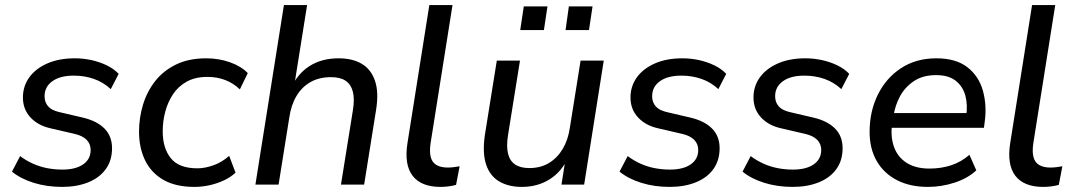

<svg xmlns="http://www.w3.org/2000/svg" viewBox="-20 -725 4228 754"><path d="M224 9Q164 9 112.5 -7Q61 -23 27 -51L59 -112Q83 -94 110 -82Q137 -70 166 -64.5Q195 -59 225 -59Q277 -59 306.5 -79.5Q336 -100 336 -136Q336 -160 320 -176Q304 -192 274 -199L179 -221Q129 -232 99.5 -264Q70 -296 70 -342Q70 -386 94.5 -420.5Q119 -455 165 -475.5Q211 -496 274 -496Q307 -496 339 -489Q371 -482 399 -468.5Q427 -455 446 -435L415 -375Q386 -402 349 -415Q312 -428 270 -428Q216 -428 185.5 -406Q155 -384 155 -347Q155 -324 168.5 -308Q182 -292 212 -285L306 -263Q361 -250 390.5 -220Q420 -190 420 -143Q420 -95 395.5 -61Q371 -27 326.5 -9Q282 9 224 9Z M744 9Q670 9 622 -18.5Q574 -46 550 -95Q526 -144 526 -208Q526 -262 541.5 -313.5Q557 -365 589 -406Q621 -447 671 -471.5Q721 -496 790 -496Q839 -496 883 -480.5Q927 -465 953 -438L922 -374Q897 -398 865 -410.5Q833 -423 794 -423Q747 -423 713.5 -404.5Q680 -386 659.5 -355Q639 -324 629 -286.5Q619 -249 619 -209Q619 -143 651 -103.5Q683 -64 755 -64Q785 -64 818.5 -76Q852 -88 880 -113L905 -47Q886 -29 859 -16.5Q832 -4 802.5 2.5Q773 9 744 9Z M983 0 1095 -705H1186L1134 -379H1123Q1148 -435 1195.5 -465.5Q1243 -496 1310 -496Q1364 -496 1400.5 -474.5Q1437 -453 1452.5 -408Q1468 -363 1457 -294L1410 0H1319L1366 -293Q1373 -337 1365.5 -365.5Q1358 -394 1337 -408Q1316 -422 1280 -422Q1233 -422 1199 -402.5Q1165 -383 1144 -347.5Q1123 -312 1116 -263L1074 0Z M1710 9Q1634 9 1600.5 -34.5Q1567 -78 1580 -162L1666 -705H1757L1671 -163Q1666 -130 1671.5 -108.5Q1677 -87 1694 -77Q1711 -67 1738 -67Q1750 -67 1761.5 -68.5Q1773 -70 1785 -72L1771 1Q1757 5 1741 7Q1725 9 1710 9Z M2029 9Q1977 9 1940.5 -12.5Q1904 -34 1889 -79Q1874 -124 1884 -194L1931 -487H2022L1975 -194Q1968 -151 1975 -122Q1982 -93 2003 -79Q2024 -65 2059 -65Q2103 -65 2136 -85Q2169 -105 2190 -140.5Q2211 -176 2218 -224L2260 -487H2351L2274 0H2185L2202 -108H2212Q2187 -52 2139.5 -21.5Q2092 9 2029 9ZM2201 -607 2214 -700H2307L2293 -607ZM2023 -607 2037 -700H2130L2116 -607Z M2610 9Q2550 9 2498.5 -7Q2447 -23 2413 -51L2445 -112Q2469 -94 2496 -82Q2523 -70 2552 -64.5Q2581 -59 2611 -59Q2663 -59 2692.5 -79.5Q2722 -100 2722 -136Q2722 -160 2706 -176Q2690 -192 2660 -199L2565 -221Q2515 -232 2485.5 -264Q2456 -296 2456 -342Q2456 -386 2480.5 -420.5Q2505 -455 2551 -475.5Q2597 -496 2660 -496Q2693 -496 2725 -489Q2757 -482 2785 -468.5Q2813 -455 2832 -435L2801 -375Q2772 -402 2735 -415Q2698 -428 2656 -428Q2602 -428 2571.5 -406Q2541 -384 2541 -347Q2541 -324 2554.5 -308Q2568 -292 2598 -285L2692 -263Q2747 -250 2776.5 -220Q2806 -190 2806 -143Q2806 -95 2781.5 -61Q2757 -27 2712.5 -9Q2668 9 2610 9Z M3093 9Q3033 9 2981.5 -7Q2930 -23 2896 -51L2928 -112Q2952 -94 2979 -82Q3006 -70 3035 -64.5Q3064 -59 3094 -59Q3146 -59 3175.5 -79.5Q3205 -100 3205 -136Q3205 -160 3189 -176Q3173 -192 3143 -199L3048 -221Q2998 -232 2968.5 -264Q2939 -296 2939 -342Q2939 -386 2963.5 -420.5Q2988 -455 3034 -475.5Q3080 -496 3143 -496Q3176 -496 3208 -489Q3240 -482 3268 -468.5Q3296 -455 3315 -435L3284 -375Q3255 -402 3218 -415Q3181 -428 3139 -428Q3085 -428 3054.5 -406Q3024 -384 3024 -347Q3024 -324 3037.5 -308Q3051 -292 3081 -285L3175 -263Q3230 -250 3259.5 -220Q3289 -190 3289 -143Q3289 -95 3264.5 -61Q3240 -27 3195.5 -9Q3151 9 3093 9Z M3624 9Q3554 9 3502.5 -17.5Q3451 -44 3423 -92.5Q3395 -141 3395 -207Q3395 -287 3427 -352.5Q3459 -418 3518 -457Q3577 -496 3657 -496Q3734 -496 3779 -461Q3824 -426 3840 -368.5Q3856 -311 3847 -246L3844 -223H3466L3474 -281H3792L3774 -267Q3781 -313 3771 -349.5Q3761 -386 3733 -408Q3705 -430 3656 -430Q3604 -430 3569 -406.5Q3534 -383 3514.5 -347Q3495 -311 3489 -270L3484 -245Q3476 -190 3490.5 -149Q3505 -108 3540.5 -85.5Q3576 -63 3630 -63Q3676 -63 3715.5 -76Q3755 -89 3787 -117L3814 -56Q3781 -25 3729.5 -8Q3678 9 3624 9Z M4077 9Q4001 9 3967.5 -34.5Q3934 -78 3947 -162L4033 -705H4124L4038 -163Q4033 -130 4038.5 -108.5Q4044 -87 4061 -77Q4078 -67 4105 -67Q4117 -67 4128.5 -68.5Q4140 -70 4152 -72L4138 1Q4124 5 4108 7Q4092 9 4077 9Z"/></svg>

Font: Nunito Sans 12pt Medium
Style: Italic
Weight: 500
Italic angle: -9°
Designer: Vernon Adams
Foundry: Vernon Adams
Version: Version 3.101;gftools[0.9.27]